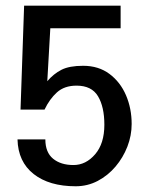

<svg xmlns="http://www.w3.org/2000/svg" viewBox="-20 -648 529 680"><path d="M446.3 -209Q446.3 -263.7 426.3 -310.5Q406.2 -357.4 367.7 -386.2Q329.1 -415 274.4 -415Q225.6 -415 197.8 -400.9Q169.9 -386.7 147.5 -360.4L158.2 -547.9H407.2V-627.9H65.4L52.7 -259.8H137.7Q155.3 -296.9 181.6 -320.8Q208 -344.7 251 -344.7Q304.7 -344.7 327.1 -307.1Q349.6 -269.5 349.6 -206.1Q349.6 -139.6 316.9 -101.6Q284.2 -63.5 240.2 -63.5Q195.3 -63.5 168 -85.9Q140.6 -108.4 140.6 -154.3H42Q43.9 -75.2 99.1 -31.7Q154.3 11.7 248 11.7Q290 11.7 326.2 -7.3Q362.3 -26.4 389.2 -58.1Q416 -89.8 431.2 -128.9Q446.3 -168 446.3 -209Z"/></svg>

Font: Namkio Khamti Book
Style: Regular
Weight: 500
Designer: Debbi Hosken
Foundry: SIL International
Version: Version 3.917